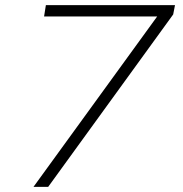

<svg xmlns="http://www.w3.org/2000/svg" viewBox="-20 -725 711 745"><path d="M110 0 613 -693 616 -661H151L158 -705H659L652 -669L167 0Z"/></svg>

Font: Nunito Sans 10pt SemiExpanded ExtraLight
Style: Italic
Weight: 250
Width: 6
Italic angle: -9°
Designer: Vernon Adams
Foundry: Vernon Adams
Version: Version 3.101;gftools[0.9.27]